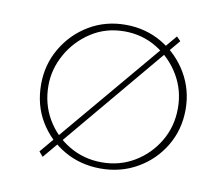

<svg xmlns="http://www.w3.org/2000/svg" viewBox="-54 -449 588 517"><g transform="rotate(10 240.5 -190.5)"><path d="M403 -369 92 2 81 -11 392 -380ZM54 -190Q54 -244 80.5 -289Q107 -334 151.5 -360.5Q196 -387 251 -387Q306 -387 351 -360.5Q396 -334 422.5 -289Q449 -244 449 -190Q449 -135 422.5 -90.5Q396 -46 351 -20Q306 6 251 6Q196 6 151.5 -19.5Q107 -45 80.5 -89Q54 -133 54 -190ZM74 -190Q74 -140 97.5 -99.5Q121 -59 161.5 -35Q202 -11 251 -11Q300 -11 340 -35Q380 -59 404 -99.5Q428 -140 428 -190Q428 -239 404 -279.5Q380 -320 340 -344.5Q300 -369 251 -369Q200 -369 160 -343Q120 -317 97 -276Q74 -235 74 -190Z"/></g></svg>

Font: Josefin Sans Thin Thin
Style: Regular
Weight: 250
Version: Version 2.001